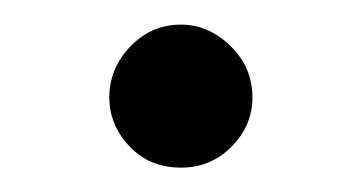

<svg xmlns="http://www.w3.org/2000/svg" viewBox="-20 -374 293 156"><path d="M127 -237.8Q101.6 -237.8 85.2 -255.1Q68.8 -272.5 68.8 -294.9Q68.8 -318.4 85.9 -336.2Q103 -354 127 -354Q149.4 -354 167.2 -336.7Q185.1 -319.3 185.1 -294.9Q185.1 -272 168.2 -254.9Q151.4 -237.8 127 -237.8Z"/></svg>

Font: Common Serif
Style: Regular
Weight: 400
Designer: Philipp H. Poll, Khaled Hosny
Foundry: Stefan Peev, Context Ltd.
Version: Version 1.026